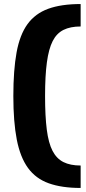

<svg xmlns="http://www.w3.org/2000/svg" viewBox="-20 -825 426 950"><path d="M379 105Q286 105 221.5 82Q157 59 118.5 6Q80 -47 63 -134.5Q46 -222 46 -350Q46 -478 62 -565.5Q78 -653 116 -705.5Q154 -758 218.5 -781.5Q283 -805 379 -805V-694Q328 -694 294 -677Q260 -660 240.5 -621.5Q221 -583 212 -516.5Q203 -450 203 -350Q203 -250 211.5 -183.5Q220 -117 240 -78.5Q260 -40 294 -23Q328 -6 379 -6Z"/></svg>

Font: Pathway Extreme 28pt
Style: Bold
Weight: 700
Designer: Eduardo Rodriguez Tunni
Foundry: Eduardo Rodriguez Tunni
Version: Version 1.001;gftools[0.9.26]